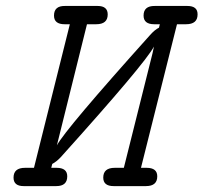

<svg xmlns="http://www.w3.org/2000/svg" viewBox="-20 -631 690 651"><path d="M25.9 -28.8Q25.9 -62 64.9 -62H95.2L216.8 -548.8H199.2Q163.1 -548.8 163.1 -578.1Q163.1 -611.3 200.2 -610.8H311Q345.2 -610.8 345.2 -582Q345.2 -548.8 306.2 -548.8H274.9L172.9 -138.2Q202.6 -193.4 488.8 -512.2Q504.9 -530.3 519 -537.1L522 -548.8H502.9Q466.8 -548.8 466.8 -578.1Q466.8 -611.3 504.9 -610.8H615.2Q650.4 -610.8 649.9 -582Q649.9 -548.8 610.8 -548.8H580.1L458 -62H477.1Q513.2 -62 513.2 -33.2Q513.2 0 475.1 0H365.2Q330.1 0 330.1 -28.8Q330.1 -62 369.1 -62H399.9L497.1 -450.2L502 -473.1Q471.2 -415 186 -98.1Q171.9 -83 157.2 -75.2L153.8 -62H171.9Q208 -62 208 -33.2Q208 0 170.9 0H60.1Q25.9 0 25.9 -28.8Z"/></svg>

Font: CMU Typewriter Text
Style: Italic
Weight: 500
Italic angle: -14.04°
Version: Version 0.7.0